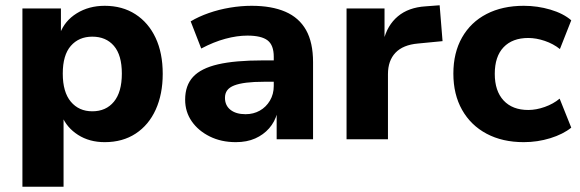

<svg xmlns="http://www.w3.org/2000/svg" viewBox="-20 -528 2199 728"><path d="M65 180V-496H211V-400H207Q225 -449 271 -477.5Q317 -506 377 -506Q444 -506 493.5 -474Q543 -442 570 -384.5Q597 -327 597 -248Q597 -171 570.5 -112.5Q544 -54 494.5 -21.5Q445 11 377 11Q319 11 276 -16.5Q233 -44 215 -88H221V180ZM330 -106Q382 -106 412 -142.5Q442 -179 442 -249Q442 -319 412 -354Q382 -389 330 -389Q279 -389 248.5 -354Q218 -319 218 -249Q218 -179 248.5 -142.5Q279 -106 330 -106Z M874 11Q819 11 775.5 -10.5Q732 -32 707 -68Q682 -104 682 -150Q682 -204 712 -236.5Q742 -269 806.5 -284Q871 -299 977 -299H1036V-218H981Q942 -218 914 -214.5Q886 -211 868 -204Q850 -197 841.5 -185.5Q833 -174 833 -157Q833 -128 854 -111.5Q875 -95 911 -95Q941 -95 965 -108.5Q989 -122 1003.5 -146.5Q1018 -171 1018 -202V-313Q1018 -357 994.5 -375Q971 -393 918 -393Q879 -393 834.5 -381Q790 -369 743 -344L703 -447Q733 -465 771.5 -478.5Q810 -492 852 -499Q894 -506 934 -506Q1010 -506 1062 -483.5Q1114 -461 1140.5 -414Q1167 -367 1167 -292V0H1029V-99H1031Q1022 -66 1000.5 -41.5Q979 -17 947.5 -3Q916 11 874 11Z M1294 0V-496H1438V-373H1434Q1448 -432 1488.5 -466Q1529 -500 1594 -504L1647 -508L1658 -372L1565 -363Q1508 -358 1479.5 -328Q1451 -298 1451 -247V0Z M1966 11Q1885 11 1825 -21Q1765 -53 1732 -111.5Q1699 -170 1699 -249Q1699 -328 1732 -386Q1765 -444 1825 -475Q1885 -506 1966 -506Q2018 -506 2067 -491.5Q2116 -477 2146 -451L2103 -342Q2078 -362 2045.5 -373Q2013 -384 1983 -384Q1923 -384 1889.5 -349Q1856 -314 1856 -248Q1856 -183 1889.5 -147Q1923 -111 1983 -111Q2013 -111 2045.5 -122.5Q2078 -134 2102 -154L2146 -44Q2115 -19 2066.5 -4Q2018 11 1966 11Z"/></svg>

Font: Nunito Sans 10pt ExtraBold
Style: Regular
Weight: 800
Designer: Vernon Adams
Foundry: Vernon Adams
Version: Version 3.101;gftools[0.9.27]